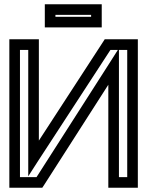

<svg xmlns="http://www.w3.org/2000/svg" viewBox="-20 -859 690 904"><path d="M187 13 490 -460V0V25H515H604H629V0V-649V-674H604H487H473L466 -663L163 -197V-649V-674H138H49H24V-649V0V25H49H166H179L187 13ZM540 -624H579V-25H540V-545V-624ZM152 -25H74V-624H113V-113V-29L158 -99L500 -624H535L493 -558L152 -25ZM459 -755V-814V-839H434H216H191V-814V-755V-730H216H434H459V-755ZM409 -780H241V-789H409V-780Z"/></svg>

Font: Gamestation DisplayOutline
Style: Regular
Weight: 400
Designer: Jonas Hecksher
Foundry: Jonas Hecksher, Playtypeª, e-types AS
Version: Version 1.003